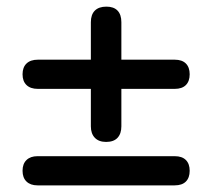

<svg xmlns="http://www.w3.org/2000/svg" viewBox="-20 -559 640 579"><path d="M300 -131Q278 -131 266 -143.5Q254 -156 254 -178V-291H94Q72 -291 60 -302.5Q48 -314 48 -335Q48 -356 60 -367.5Q72 -379 94 -379H254V-492Q254 -515 266 -527Q278 -539 301 -539Q323 -539 334.5 -527Q346 -515 346 -492V-379H507Q529 -379 540.5 -367.5Q552 -356 552 -335Q552 -314 540.5 -302.5Q529 -291 507 -291H346V-178Q346 -156 334.5 -143.5Q323 -131 300 -131ZM93 0Q72 0 60 -11.5Q48 -23 48 -44Q48 -65 60 -76.5Q72 -88 93 -88H507Q529 -88 540.5 -76.5Q552 -65 552 -44Q552 -23 540.5 -11.5Q529 0 507 0Z"/></svg>

Font: Nunito ExtraLight
Style: Regular
Weight: 200
Designer: Vernon Adams
Foundry: Vernon Adams
Version: Version 3.602